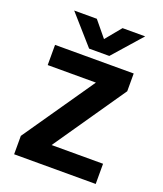

<svg xmlns="http://www.w3.org/2000/svg" viewBox="-160 -1003 942 1108"><g transform="rotate(20 310.5 -449.0)"><path d="M382 -721H258L102 -898H241L320 -802L399 -898H538ZM561 0H60V-113L362 -550H66V-674H549V-565L245 -124H561Z"/></g></svg>

Font: Hind Madurai
Style: Bold
Weight: 700
Designer: Jyotish Sonowal
Foundry: Indian Type Foundry
Version: Version 0.702;PS 1.0;hotconv 1.0.81;makeotf.lib2.5.63406